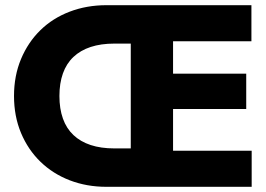

<svg xmlns="http://www.w3.org/2000/svg" viewBox="-20 -720 1025 740"><path d="M562 -300H929V-436H562ZM484 -670V-30H647V-670ZM950 -139H572L548 -148H421Q369 -148 329.5 -161Q290 -174 263 -199.5Q236 -225 222.5 -263Q209 -301 209 -350Q209 -399 222.5 -437Q236 -475 263 -500.5Q290 -526 329.5 -539Q369 -552 421 -552H551L568 -561H949V-700H390Q314 -700 248.5 -675Q183 -650 135.5 -603.5Q88 -557 61 -492.5Q34 -428 34 -350Q34 -272 61 -207.5Q88 -143 136 -96.5Q184 -50 249 -25Q314 0 390 0H950Z"/></svg>

Font: Jost
Style: Bold
Weight: 700
Version: Version 3.710